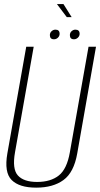

<svg xmlns="http://www.w3.org/2000/svg" viewBox="-20 -900 483 926"><path d="M154.5 5Q73 5 36.2 -31.8Q-0.5 -68.5 15.5 -160L106.5 -674.5H142.5L52.5 -166Q38 -85 66.2 -53.8Q94.5 -22.5 159 -22.5Q224.5 -22.5 263.8 -53.8Q303 -85 317 -166L407 -674.5H443L352.5 -160Q336.5 -68.5 286.2 -31.8Q236 5 154.5 5ZM240.5 -710.5Q220.5 -710.5 220.5 -730.5Q220.5 -742 228.8 -749.5Q237 -757 247.5 -757Q267.5 -757 267.5 -737Q267.5 -726 259.2 -718.2Q251 -710.5 240.5 -710.5ZM337 -710.5Q317 -710.5 317 -730.5Q317 -742 325.2 -749.5Q333.5 -757 343.5 -757Q364 -757 364 -737Q364 -726 355.5 -718.2Q347 -710.5 337 -710.5ZM302 -817.5 254.5 -880.5H286L325.5 -817.5Z"/></svg>

Font: Anybody ExtraLight
Style: Italic
Weight: 200
Italic angle: -10°
Designer: Tyler Finck
Foundry: Etcetera Type Company
Version: Version 1.010; ttfautohint (v1.8.3) -l 8 -r 50 -G 200 -x 14 